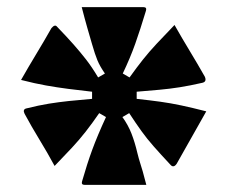

<svg xmlns="http://www.w3.org/2000/svg" viewBox="-20 -570 640 538"><path d="M382 -550Q392 -550 389 -540Q373 -487 359 -447.5Q345 -408 324 -364L343 -353Q363 -381 380.5 -403Q398 -425 419 -447.5Q440 -470 469 -500Q490 -463 511.5 -427.5Q533 -392 554 -355Q560 -341 547 -338Q512 -330 483.5 -325.5Q455 -321 427 -318.5Q399 -316 363 -313V-293Q400 -289 429 -285Q458 -281 488.5 -274.5Q519 -268 558 -258Q537 -221 516.5 -184.5Q496 -148 475 -111Q466 -98 457 -109Q429 -139 410.5 -160Q392 -181 376.5 -202.5Q361 -224 342 -253L323 -242Q339 -220 348.5 -195.5Q358 -171 365 -141Q369 -125 372.5 -114Q376 -103 380 -89.5Q384 -76 390 -52H217Q207 -52 210 -62Q224 -111 238.5 -150.5Q253 -190 277 -242L258 -253Q238 -224 220 -201Q202 -178 181.5 -156Q161 -134 133 -105Q113 -142 91 -178Q69 -214 49 -251Q43 -263 53 -266Q89 -275 117 -279.5Q145 -284 173.5 -287Q202 -290 238 -293V-313Q202 -317 171 -321Q140 -325 109 -330.5Q78 -336 39 -346Q60 -383 81.5 -418.5Q103 -454 124 -491Q134 -503 140 -495Q168 -466 186.5 -445Q205 -424 221 -403.5Q237 -383 255 -353L274 -364Q260 -384 253 -401Q246 -418 238 -446Q231 -470 224.5 -492.5Q218 -515 209 -550Z"/></svg>

Font: Recursive Mn Lnr St XBk
Style: Regular
Weight: 1000
Monospace: yes
Version: Version 1.079;hotconv 1.0.112;makeotfexe 2.5.65598; ttfautoh